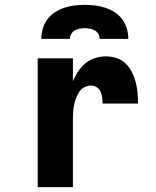

<svg xmlns="http://www.w3.org/2000/svg" viewBox="-20 -770 640 790"><path d="M135 0V-530H280V-436Q289 -457 301.5 -476Q314 -495 331.5 -509.5Q349 -524 371 -531Q393 -538 415 -538Q438 -538 459.5 -531Q481 -524 497 -508.5Q513 -493 523 -473Q533 -453 538.5 -431.5Q544 -410 546 -388Q548 -366 548 -344H402Q402 -356 400.5 -368.5Q399 -381 394 -392.5Q389 -404 378 -411Q367 -418 355 -418Q340 -418 327 -411Q314 -404 306 -392Q298 -380 293 -366.5Q288 -353 285 -338.5Q282 -324 281 -309.5Q280 -295 280 -281V0ZM150 -610Q150 -631 156 -652Q162 -673 175 -690.5Q188 -708 206 -719.5Q224 -731 244.5 -738Q265 -745 286.5 -747.5Q308 -750 329 -750Q350 -750 371.5 -747.5Q393 -745 413.5 -738Q434 -731 452 -719.5Q470 -708 483 -690.5Q496 -673 502 -652Q508 -631 508 -610H390Q390 -621 384.5 -630.5Q379 -640 370 -645Q361 -650 350.5 -652Q340 -654 329 -654Q318 -654 307.5 -652Q297 -650 288 -645Q279 -640 273.5 -630.5Q268 -621 268 -610Z"/></svg>

Font: Iosevka Curly Heavy Extended
Style: Regular
Weight: 900
Width: 7
Monospace: yes
Designer: Belleve Invis
Foundry: Belleve Invis
Version: Version 11.1.0; ttfautohint (v1.8.3)